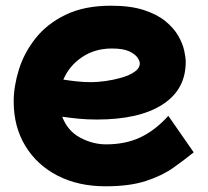

<svg xmlns="http://www.w3.org/2000/svg" viewBox="-20 -573 728 673"><path d="M350 80Q254 80 181.5 42.5Q109 5 68.5 -62Q28 -129 28 -217Q28 -270 46 -328.5Q64 -387 104 -438Q144 -489 209.5 -521Q275 -553 369 -553Q437 -553 483.5 -538Q530 -523 559.5 -499Q589 -475 604.5 -448Q620 -421 625.5 -396.5Q631 -372 631 -356Q631 -259 549.5 -206.5Q468 -154 319 -154Q285 -154 254.5 -157Q224 -160 198 -164Q217 -114 261 -90.5Q305 -67 352 -67Q420 -67 472 -91.5Q524 -116 570 -167L659 -39Q627 -13 587.5 15Q548 43 491 61.5Q434 80 350 80ZM372 -403Q313 -403 268 -373Q223 -343 202 -294Q227 -290 251.5 -287.5Q276 -285 300 -285Q322 -285 350.5 -289Q379 -293 406.5 -301Q434 -309 452 -321.5Q470 -334 470 -351Q470 -359 462 -371Q454 -383 433 -393Q412 -403 372 -403Z"/></svg>

Font: Mochiy Pop P One
Style: Regular
Weight: 400
Designer: FONTDASU
Foundry: FONTDASU / Google Inc. / Adobe
Version: Version 2.000